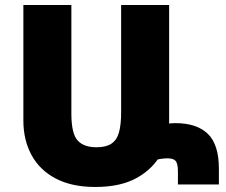

<svg xmlns="http://www.w3.org/2000/svg" viewBox="-20 -734 901 764"><path d="M359 10Q266 10 202 -23.5Q138 -57 105.5 -117Q73 -177 73 -254V-714H264V-282Q264 -203 288.5 -175.5Q313 -148 364 -148Q402 -148 423.5 -162.5Q445 -177 453.5 -207.5Q462 -238 462 -287V-714H653V-252Q653 -183 622 -123.5Q591 -64 526 -27Q461 10 359 10ZM646 -241Q654 -243 662.5 -243.5Q671 -244 678 -244Q763 -244 807 -201.5Q851 -159 851 -62V0H688V-51Q688 -83 679 -93.5Q670 -104 647 -104Q637 -104 625 -102.5Q613 -101 606 -99Z"/></svg>

Font: Noto Sans Armenian Black
Style: Regular
Weight: 900
Version: Version 2.007